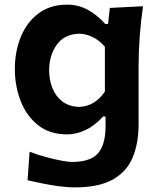

<svg xmlns="http://www.w3.org/2000/svg" viewBox="-20 -582 688 826"><path d="M302.2 224.1Q269 224.1 230.5 218.8Q191.9 213.4 157 206.1Q122.1 198.7 98.6 193.4L107.4 70.8Q142.1 84 179 94Q215.8 104 245.6 109.4Q275.4 114.7 288.6 114.7Q370.1 114.7 402.1 76.9Q434.1 39.1 434.1 -38.6V-80.6H423.3Q388.7 -42 348.6 -22.9Q308.6 -3.9 269 -3.9Q193.4 -3.9 143.3 -43.9Q93.3 -84 68.6 -148.2Q43.9 -212.4 43.9 -284.7Q43.9 -361.3 69.8 -424.1Q95.7 -486.8 145.8 -524.4Q195.8 -562 269 -562Q318.4 -562 359.9 -538.6Q401.4 -515.1 432.6 -479H444.8L452.6 -547.9L595.2 -555.2Q576.2 -421.9 576.2 -293.5V-46.9Q576.2 33.7 551 94.7Q525.9 155.8 466.1 189.9Q406.2 224.1 302.2 224.1ZM320.8 -122.1Q388.2 -124.5 431.2 -188V-380.9Q408.7 -407.7 379.4 -422.1Q350.1 -436.5 321.8 -437Q256.3 -435.1 223.9 -389.2Q191.4 -343.3 191.4 -279.3Q191.4 -238.8 205.3 -203.4Q219.2 -168 248 -145.8Q276.9 -123.5 320.8 -122.1Z"/></svg>

Font: Pinar DS4-SemiBold
Style: Regular
Weight: 600
Designer: Amin Abedi
Version: Version 2.000